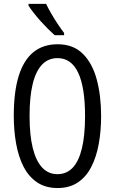

<svg xmlns="http://www.w3.org/2000/svg" viewBox="-20 -950 585 980"><path d="M496.1 -357.9Q496.1 -281.2 483.9 -214.6Q471.7 -147.9 445.6 -97.4Q419.4 -46.9 377 -18.6Q334.5 9.8 273.9 9.8Q212.4 9.8 169.4 -19.3Q126.5 -48.3 100.3 -99.1Q74.2 -149.9 62.3 -216.8Q50.3 -283.7 50.3 -358.9Q50.3 -481 75.4 -562Q100.6 -643.1 150.4 -683.6Q200.2 -724.1 273.9 -724.1Q354 -724.1 402.8 -675.5Q451.7 -627 473.9 -543.9Q496.1 -460.9 496.1 -357.9ZM130.9 -357.9Q130.9 -260.7 147.2 -194.6Q163.6 -128.4 195.3 -94.7Q227.1 -61 272.9 -61Q319.8 -61 351.1 -94Q382.3 -127 398.2 -193.1Q414.1 -259.3 414.1 -357.9Q414.1 -504.9 378.9 -579.1Q343.8 -653.3 273.9 -653.3Q226.1 -653.3 194.3 -619.9Q162.6 -586.4 146.7 -520.8Q130.9 -455.1 130.9 -357.9ZM215.3 -930.2Q226.6 -906.7 242.4 -879.4Q258.3 -852.1 275.4 -826.4Q292.5 -800.8 307.1 -781.7V-770.5H258.8Q243.7 -783.7 224.9 -802.5Q206.1 -821.3 187 -842.5Q168 -863.8 151.9 -884.3Q135.7 -904.8 125.5 -921.4V-930.2Z"/></svg>

Font: Open Sans Condensed
Style: Regular
Weight: 400
Width: 3
Designer: Monotype Design Team
Foundry: Monotype Imaging Inc.
Version: Version 3.000